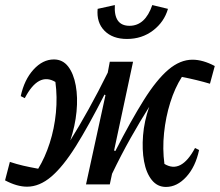

<svg xmlns="http://www.w3.org/2000/svg" viewBox="-30 -729 869 759"><path d="M77 9Q37 9 -10 -16L9 -89Q36 -80 62 -74Q88 -68 121 -62Q148 -106 166.5 -163.5Q185 -221 191 -283.5Q197 -346 189 -405Q122 -445 68 -341L52 -349Q66 -414 102.5 -454Q139 -494 183 -494Q218 -494 239.5 -466Q261 -438 269.5 -391Q278 -344 272.5 -287.5Q267 -231 248 -174Q283 -230 321 -298.5Q359 -367 396 -442L404 -485H496L421 -134L426 -132Q488 -253 538.5 -333.5Q589 -414 635.5 -453.5Q682 -493 731 -493Q772 -493 819 -468L800 -398Q750 -413 689 -425Q661 -381 643 -323.5Q625 -266 618.5 -203Q612 -140 620 -81Q686 -41 741 -144L757 -136Q743 -70 706.5 -30Q670 10 626 10Q592 10 570 -17.5Q548 -45 539.5 -91Q531 -137 535.5 -193.5Q540 -250 560 -307Q524 -250 486.5 -183.5Q449 -117 413 -42L404 0H310L387 -353L383 -355Q320 -231 269.5 -150.5Q219 -70 172.5 -30.5Q126 9 77 9ZM472 -575Q415 -575 383 -607.5Q351 -640 356 -694L424 -709Q419 -627 482 -627Q544 -627 572 -709L634 -694Q619 -642 575 -608.5Q531 -575 472 -575Z"/></svg>

Font: Piazzolla Medium
Style: Italic
Weight: 500
Italic angle: -11.3°
Designer: Juan Pablo del Peral
Foundry: Huerta Tipografica
Version: Version 1.330